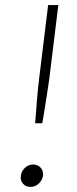

<svg xmlns="http://www.w3.org/2000/svg" viewBox="-20 -726 301 754"><path d="M169 -706H209L174 -420Q172 -405 168.5 -382Q165 -359 161 -333Q157 -307 153 -283Q149 -259 146 -242H118Q120 -261 121.5 -284.5Q123 -308 125 -333Q127 -358 129.5 -381Q132 -404 134 -420ZM62 -36Q64 -54 78 -67Q92 -80 110 -80Q129 -80 140 -67Q151 -54 149 -36Q146 -18 132 -5Q118 8 100 8Q81 8 70 -5Q59 -18 62 -36Z"/></svg>

Font: Aleo ExtraLight
Style: Italic
Weight: 250
Italic angle: -7°
Designer: Alessio Laiso
Foundry: Alessio Laiso
Version: Version 2.001;gftools[0.9.29]